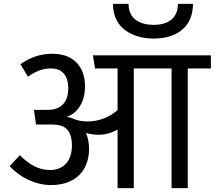

<svg xmlns="http://www.w3.org/2000/svg" viewBox="-20 -976 1114 996"><path d="M30 -114C82 -57 162 -16 245 -16C375 -16 442 -95 442 -204C442 -236 436 -263 426 -286C448 -280 470 -277 491 -277C528 -277 560 -287 590 -304V0H674V-621H870V0H954V-621H1074V-689H462L473 -621H590V-405C546 -366 490 -346 435 -346C408 -346 382 -350 358 -361C347 -366 335 -369 324 -369C389 -391 421 -454 421 -527C421 -628 364 -697 252 -697C187 -697 137 -678 86 -643L125 -578C162 -604 198 -621 245 -621C300 -621 334 -587 334 -517C334 -449 299 -406 228 -406H156L167 -330H252C309 -330 353 -309 353 -221C353 -142 311 -94 239 -94C183 -94 135 -119 83 -171ZM566 -956C566 -823 676 -776 778 -776C879 -776 981 -822 981 -956H903C903 -874 842 -847 778 -847C710 -847 647 -874 647 -956Z"/></svg>

Font: FiraGO Unicode
Style: Regular
Weight: 400
Designer: bBox Type
Foundry: bBox Type GmbH
Version: Version 1.001;PS 001.001;hotconv 1.0.88;makeotf.lib2.5.64775